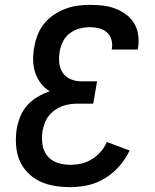

<svg xmlns="http://www.w3.org/2000/svg" viewBox="-20 -763 640 791"><path d="M269 8Q236 8 203.5 2.5Q171 -3 143 -16.5Q115 -30 93 -53Q71 -76 59.5 -105Q48 -134 46 -167Q44 -200 49 -233Q54 -259 64 -284Q74 -309 92.5 -329.5Q111 -350 135 -364Q159 -378 185 -387Q163 -400 148 -420Q133 -440 125 -464Q117 -488 116.5 -514.5Q116 -541 121 -568Q125 -593 134.5 -618Q144 -643 161 -664.5Q178 -686 201 -701.5Q224 -717 249 -726.5Q274 -736 299.5 -739.5Q325 -743 350 -743Q377 -743 403.5 -740Q430 -737 454 -728Q478 -719 498.5 -704Q519 -689 532 -668Q545 -647 549 -621Q553 -595 549 -568Q548 -565 548 -563Q548 -561 547 -559H440Q440 -560 440.5 -561Q441 -562 441 -563Q444 -583 438.5 -601Q433 -619 419.5 -630.5Q406 -642 388 -646.5Q370 -651 350 -651Q329 -651 308 -645.5Q287 -640 268.5 -626.5Q250 -613 240 -593Q230 -573 226 -552Q222 -528 224 -505Q226 -482 238 -464Q250 -446 270.5 -437Q291 -428 315 -428H380L364 -336H299Q283 -336 266.5 -333.5Q250 -331 234.5 -325Q219 -319 204.5 -308.5Q190 -298 179.5 -284Q169 -270 163.5 -254Q158 -238 155 -222Q151 -194 155 -167.5Q159 -141 175 -121Q191 -101 216.5 -92.5Q242 -84 269 -84Q292 -84 314.5 -89Q337 -94 357.5 -106.5Q378 -119 394.5 -137.5Q411 -156 420 -178L514 -143Q498 -109 472 -79Q446 -49 412.5 -28.5Q379 -8 342 0Q305 8 269 8Z"/></svg>

Font: Iosevka SS04 Semibold Extended
Style: Italic
Weight: 600
Width: 7
Italic angle: -9°
Monospace: yes
Designer: Belleve Invis
Foundry: Belleve Invis
Version: Version 19.0.0; ttfautohint (v1.8.4)